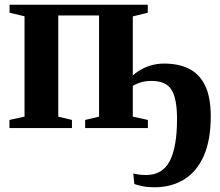

<svg xmlns="http://www.w3.org/2000/svg" viewBox="-20 -543 933 814"><path d="M634 251Q606.5 251 584.5 246.5Q562.5 242 549.5 237L545 192.5Q553 194.5 567 196.8Q581 199 599.5 199Q668.5 199 699.5 140Q730.5 81 730.5 -38.5Q730.5 -125 707 -162.5Q683.5 -200 622 -200Q592.5 -200 569.8 -191.5Q547 -183 529.5 -170V-209Q543 -225.5 565 -240.2Q587 -255 615.2 -264.2Q643.5 -273.5 676 -273.5Q737.5 -273.5 781.8 -251.2Q826 -229 849.8 -179.8Q873.5 -130.5 873.5 -49.5Q873.5 50.5 844.2 117.2Q815 184 761 217.5Q707 251 634 251ZM20 0V-34.5L84 -48.5V-474L20.5 -489V-523H606.5V-489L543 -473.5V-48.5L607 -34.5V0H341V-34.5L400 -48.5V-477.5H227V-48.5L285 -34.5V0Z"/></svg>

Font: Merriweather 96pt
Style: Bold
Weight: 700
Version: Version 2.100